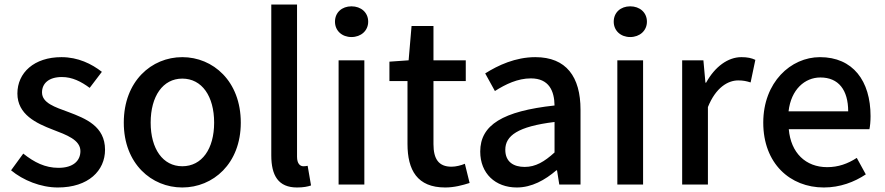

<svg xmlns="http://www.w3.org/2000/svg" viewBox="-20 -817 3916 850"><path d="M236 13C372 13 445 -62 445 -154C445 -258 360 -292 283 -321C223 -343 166 -361 166 -408C166 -446 194 -476 254 -476C300 -476 339 -456 377 -428L431 -499C386 -534 326 -564 252 -564C131 -564 57 -495 57 -403C57 -310 141 -271 214 -243C274 -220 336 -198 336 -148C336 -106 305 -74 239 -74C180 -74 132 -98 83 -137L29 -63C82 -19 160 13 236 13Z M787 13C923 13 1046 -92 1046 -274C1046 -458 923 -564 787 -564C651 -564 528 -458 528 -274C528 -92 651 13 787 13ZM787 -81C701 -81 647 -158 647 -274C647 -391 701 -469 787 -469C874 -469 928 -391 928 -274C928 -158 874 -81 787 -81Z M1295 13C1323 13 1343 9 1357 4L1342 -83C1332 -81 1328 -81 1323 -81C1309 -81 1295 -92 1295 -123V-797H1181V-129C1181 -40 1212 13 1295 13Z M1479 0H1593V-550H1479ZM1536 -653C1578 -653 1610 -681 1610 -721C1610 -762 1578 -789 1536 -789C1494 -789 1463 -762 1463 -721C1463 -681 1494 -653 1536 -653Z M1951 13C1991 13 2028 3 2059 -7L2038 -92C2022 -85 1998 -79 1979 -79C1922 -79 1899 -113 1899 -179V-458H2042V-550H1899V-702H1802L1789 -550L1704 -544V-458H1784V-180C1784 -64 1827 13 1951 13Z M2268 13C2334 13 2393 -20 2443 -63H2446L2456 0H2550V-331C2550 -477 2487 -564 2350 -564C2262 -564 2185 -528 2128 -492L2171 -414C2218 -444 2272 -470 2330 -470C2411 -470 2434 -414 2435 -350C2206 -325 2106 -264 2106 -146C2106 -49 2173 13 2268 13ZM2303 -78C2254 -78 2217 -100 2217 -154C2217 -216 2272 -257 2435 -277V-142C2390 -101 2351 -78 2303 -78Z M2713 0H2827V-550H2713ZM2770 -653C2812 -653 2844 -681 2844 -721C2844 -762 2812 -789 2770 -789C2728 -789 2697 -762 2697 -721C2697 -681 2728 -653 2770 -653Z M3000 0H3114V-343C3149 -430 3203 -461 3248 -461C3270 -461 3284 -458 3303 -452L3324 -552C3307 -560 3289 -564 3262 -564C3203 -564 3145 -522 3106 -451H3103L3094 -550H3000Z M3627 13C3699 13 3762 -11 3813 -45L3773 -118C3733 -92 3691 -77 3642 -77C3547 -77 3481 -140 3472 -245H3829C3832 -258 3834 -281 3834 -303C3834 -459 3756 -564 3610 -564C3481 -564 3359 -453 3359 -274C3359 -93 3478 13 3627 13ZM3471 -324C3482 -421 3543 -474 3612 -474C3692 -474 3735 -419 3735 -324Z"/></svg>

Font: Noto Sans T Chinese Medium
Style: Regular
Weight: 500
Designer: Ryoko NISHIZUKA (kana & ideographs); Paul D. Hunt (Latin, Greek & Cyrillic); Wenlong ZHANG (bopomofo); Sandoll Communica
Foundry: Adobe Systems Incorporated
Version: Version 1.000;PS 1;hotconv 1.0.78;makeotf.lib2.5.61930